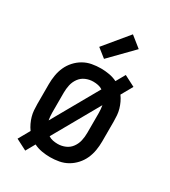

<svg xmlns="http://www.w3.org/2000/svg" viewBox="-196 -864 892 1005"><g transform="rotate(30 250.0 -361.5)"><path d="M121 43 55 9 94 -60Q83 -75 75 -92Q67 -109 62 -126.5Q57 -144 55.5 -162.5Q54 -181 54 -200V-320Q54 -347 58.5 -374Q63 -401 74 -425.5Q85 -450 103.5 -470.5Q122 -491 145.5 -504.5Q169 -518 196 -523Q223 -528 250 -528Q275 -528 300.5 -523.5Q326 -519 348 -508L379 -563L445 -529L406 -460Q417 -445 425 -428Q433 -411 438 -393.5Q443 -376 444.5 -357.5Q446 -339 446 -320V-200Q446 -173 441.5 -146Q437 -119 426 -94.5Q415 -70 396.5 -49.5Q378 -29 354.5 -15.5Q331 -2 304 3Q277 8 250 8Q225 8 199.5 3.5Q174 -1 152 -12ZM148 -155 306 -434Q294 -442 279.5 -445Q265 -448 250 -448Q226 -448 204 -438.5Q182 -429 168 -409.5Q154 -390 149 -367Q144 -344 144 -320V-200Q144 -189 145 -177.5Q146 -166 148 -155ZM250 -72Q274 -72 296 -81.5Q318 -91 332 -110.5Q346 -130 351 -153Q356 -176 356 -200V-320Q356 -331 355 -342.5Q354 -354 352 -365L194 -86Q206 -78 220.5 -75Q235 -72 250 -72ZM238 -579 185 -621 305 -766 370 -714Z"/></g></svg>

Font: Iosevka Curly Medium
Style: Regular
Weight: 500
Monospace: yes
Designer: Belleve Invis
Foundry: Belleve Invis
Version: Version 22.1.2; ttfautohint (v1.8.4)